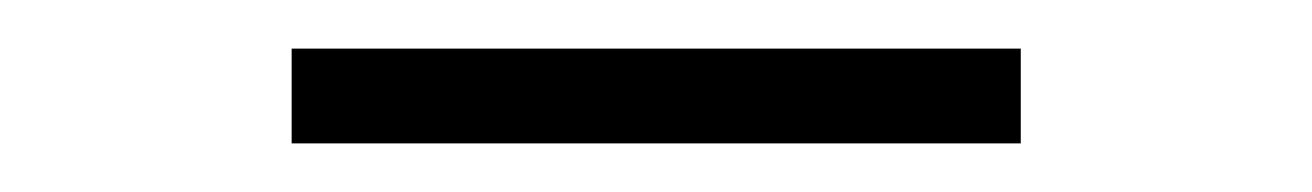

<svg xmlns="http://www.w3.org/2000/svg" viewBox="-20 -639 540 79"><path d="M100 -619H400V-580H100Z"/></svg>

Font: Fahkwang Light
Style: Regular
Weight: 300
Version: Version 1.000; ttfautohint (v1.6)